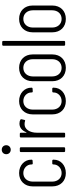

<svg xmlns="http://www.w3.org/2000/svg" viewBox="672 -1416 753 2136"><g transform="rotate(-90 1048.0 -348.5)"><path d="M190 8C280 8 339 -53 339 -125V-133C339 -139 335 -143 329 -143H296C290 -143 286 -139 286 -133V-128C286 -82 247 -39 190 -39C134 -39 95 -82 95 -144V-359C95 -422 134 -465 190 -465C247 -465 286 -422 286 -376V-370C286 -364 290 -360 296 -360L329 -362C335 -362 339 -366 339 -372V-378C339 -449 280 -512 190 -512C101 -512 42 -449 42 -362V-142C42 -53 101 8 190 8Z M450 -605C478 -605 500 -626 500 -655C500 -684 479 -705 450 -705C421 -705 400 -684 400 -655C400 -626 421 -605 450 -605ZM434 0H467C473 0 477 -4 477 -10V-494C477 -500 473 -504 467 -504H434C428 -504 424 -500 424 -494V-10C424 -4 428 0 434 0Z M741 -508C694 -508 662 -478 644 -432C642 -428 639 -428 639 -432V-494C639 -500 635 -504 629 -504H596C590 -504 586 -500 586 -494V-10C586 -4 590 0 596 0H629C635 0 639 -4 639 -10V-315C639 -391 676 -449 729 -451C744 -452 758 -450 768 -446C775 -443 779 -444 781 -451L789 -485C790 -490 789 -495 784 -498C773 -504 761 -508 741 -508Z M991 8C1081 8 1140 -53 1140 -125V-133C1140 -139 1136 -143 1130 -143H1097C1091 -143 1087 -139 1087 -133V-128C1087 -82 1048 -39 991 -39C935 -39 896 -82 896 -144V-359C896 -422 935 -465 991 -465C1048 -465 1087 -422 1087 -376V-370C1087 -364 1091 -360 1097 -360L1130 -362C1136 -362 1140 -366 1140 -372V-378C1140 -449 1081 -512 991 -512C902 -512 843 -449 843 -362V-142C843 -53 902 8 991 8Z M1361 8C1451 8 1510 -53 1510 -142V-362C1510 -450 1451 -512 1361 -512C1271 -512 1212 -450 1212 -362V-142C1212 -53 1271 8 1361 8ZM1361 -39C1304 -39 1265 -82 1265 -144V-359C1265 -421 1304 -465 1361 -465C1418 -465 1457 -421 1457 -359V-144C1457 -82 1418 -39 1361 -39Z M1617 0H1650C1656 0 1660 -4 1660 -10V-690C1660 -696 1656 -700 1650 -700H1617C1611 -700 1607 -696 1607 -690V-10C1607 -4 1611 0 1617 0Z M1905 8C1995 8 2054 -53 2054 -142V-362C2054 -450 1995 -512 1905 -512C1815 -512 1756 -450 1756 -362V-142C1756 -53 1815 8 1905 8ZM1905 -39C1848 -39 1809 -82 1809 -144V-359C1809 -421 1848 -465 1905 -465C1962 -465 2001 -421 2001 -359V-144C2001 -82 1962 -39 1905 -39Z"/></g></svg>

Font: Barlow Condensed Light
Style: Regular
Weight: 300
Width: 3
Designer: Jeremy Tribby
Foundry: Tribby Type
Version: Version 1.422;hotconv 1.0.109;makeotfexe 2.5.65596